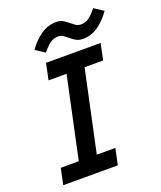

<svg xmlns="http://www.w3.org/2000/svg" viewBox="-150 -917 847 1012"><g transform="rotate(-20 273.5 -411.5)"><path d="M334 0H27.8L46.9 -90.8H147.9L245.1 -545.9H144L163.1 -637.2H469.2L450.2 -545.9H346.2L249 -90.8H353ZM546.9 -789.1Q514.2 -742.2 475.1 -715.6Q436 -689 391.1 -689Q367.2 -689 352.1 -698Q336.9 -707 324.5 -717.5Q312 -728 299.6 -737.1Q287.1 -746.1 269 -746.1Q244.1 -746.1 223.6 -730.7Q203.1 -715.3 181.2 -688L128.9 -722.2Q162.1 -768.1 201.2 -794.7Q240.2 -821.3 285.2 -821.3Q309.1 -821.3 324 -812.3Q338.9 -803.2 351.6 -792.7Q364.3 -782.2 376.7 -773.2Q389.2 -764.2 407.2 -764.2Q432.1 -764.2 452.6 -779.5Q473.1 -794.9 495.1 -823.2Z"/></g></svg>

Font: Anonymous Pro
Style: Bold Italic
Weight: 700
Italic angle: -12°
Monospace: yes
Designer: Mark Simonson
Version: Version 1.003